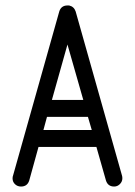

<svg xmlns="http://www.w3.org/2000/svg" viewBox="-20 -683 495 703"><path d="M427 -39Q428 -35 428 -30Q428 -18 419 -9Q410 0 398 0Q375 0 368 -22L333 -145H121L87 -22Q80 0 57 0Q44 0 35 -8.5Q26 -17 26 -30Q26 -36 28 -41L197 -641Q204 -663 227 -663Q229 -663 231 -663Q232 -663 233 -663Q251 -659 257 -641ZM170 -317H285L227 -520ZM139 -207H316L302 -255H152Z"/></svg>

Font: Libertine Sup Medium
Style: Regular
Weight: 500
Designer: Bastien Sozeau
Foundry: NBR — Bastien Sozeau
Version: Version 2.003; ttfautohint (v1.8.4.7-5d5b);gftools[0.9.33]